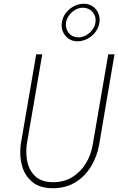

<svg xmlns="http://www.w3.org/2000/svg" viewBox="-20 -988 627 1018"><path d="M172 -700 90 -223Q82 -161 97 -108Q112 -55 152 -22.5Q192 10 260 10Q329 10 380 -21.5Q431 -53 463 -106Q495 -159 506 -223L587 -700H554L472 -223Q463 -167 435 -121.5Q407 -76 363.5 -49Q320 -22 262 -22Q204 -22 171 -50Q138 -78 126.5 -124Q115 -170 122 -223L204 -700ZM308 -869Q302 -829 326.5 -799Q351 -769 391 -769Q418 -769 443 -782Q468 -795 485.5 -817.5Q503 -840 507 -868Q513 -909 488.5 -938.5Q464 -968 424 -968Q397 -968 372 -955Q347 -942 329.5 -919.5Q312 -897 308 -869ZM330 -868Q333 -889 347 -907.5Q361 -926 381 -937Q401 -948 422 -947Q453 -946 472 -923Q491 -900 486 -868Q483 -847 469 -829Q455 -811 434.5 -800Q414 -789 393 -790Q362 -791 344 -814Q326 -837 330 -868Z"/></svg>

Font: Jost* 200 Thin Italic
Style: Italic
Weight: 200
Italic angle: -10°
Version: Version 3.200; ttfautohint (v0.97) -l 8 -r 50 -G 200 -x 14 -